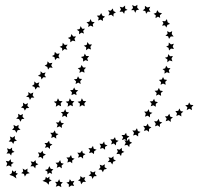

<svg xmlns="http://www.w3.org/2000/svg" viewBox="-20 -587 831 795"><path d="M319 -180 325 -169 337 -168 329 -159 331 -147 320 -152 310 -145 311 -158 302 -165V-166L314 -168ZM269 -180 276 -169 288 -168 280 -159 282 -147 271 -152 260 -145 262 -158 253 -165 252 -166 265 -168ZM220 -180 226 -169 239 -168 231 -159 233 -147 222 -152 211 -145 213 -158 204 -165 203 -166 215 -168ZM769 -153 781 -152 773 -143 775 -131 764 -137 753 -131 756 -143 747 -151 759 -153 763 -163ZM728 -127 739 -125 730 -117 731 -105 721 -111 710 -107 713 -118 706 -127 718 -128 723 -138ZM685 -104 696 -101 687 -94V-82L678 -89L666 -85L670 -96L663 -105L674 -106L681 -116ZM641 -83 652 -80 642 -73V-61L633 -68L622 -64L625 -75L618 -85H630L637 -95ZM596 -64 607 -60 597 -53V-41L588 -48L576 -45L580 -56L573 -66L585 -65L592 -75ZM551 -44 562 -41 552 -34V-22L542 -29L531 -26L535 -37L528 -47L540 -46L547 -56ZM505 -26 516 -22 506 -15V-4H507L515 -13L517 -1L527 4L517 10L515 22L507 13L495 15L501 4L495 -6L505 -4L497 -11L485 -7L490 -19L483 -28H495L502 -37ZM460 -7 471 -4 461 3 460 15 451 7 440 11 444 0 437 -10H449L456 -19ZM414 11 425 15 415 21V33L406 26L394 29L398 18L392 8L404 9L411 -1ZM368 29 380 33 370 39 369 51 360 44 349 47 353 36 346 26 358 27 365 17ZM323 47 334 51 324 58V70L315 62L303 66L307 55L300 45L312 46L320 36ZM278 67 289 70 279 77V89L270 82L259 86L262 74L255 65H267L274 55ZM233 88 244 91 235 98 236 110 226 103 215 108 218 96 210 87 222 86 229 76ZM190 112 201 114 193 122 196 133 185 128 177 135 176 123 166 117 179 113 184 101ZM167 156 170 145 176 151 185 144 184 155 194 160 183 166 182 178 172 168 156 162ZM215 175 208 166H219L225 155L229 166L240 168L232 176L234 188L223 182L211 186ZM265 176 255 169 266 166 269 155 276 164 288 162 282 173 287 183 275 181 265 188ZM313 164 303 160 312 154 313 142 322 149 333 146 329 157 336 166H324L316 176ZM359 143 347 140 356 133 354 121 365 127 375 122 373 133 381 142 369 143 363 154ZM400 116 388 115 396 106 393 95 404 99 414 93 413 105 423 112 411 115 406 126ZM438 84H426L434 75L429 64L441 67L450 60V72L460 79L449 82L445 94ZM474 50 462 51 468 41 464 30 475 33 484 25 485 37 495 42 484 47 481 59ZM592 -108 580 -104 584 -116 577 -125H589L596 -135L599 -123L611 -120L601 -113V-101ZM615 -151 604 -147 608 -158 600 -167 612 -168 618 -178 622 -167 634 -164 625 -157V-145ZM637 -196 626 -191 629 -202 620 -211 632 -212 638 -223 643 -212 655 -210 646 -202 647 -190ZM655 -241 645 -236 647 -247 638 -256 650 -258 655 -268 660 -258 672 -256 664 -248 666 -236ZM671 -288 661 -282 662 -294 653 -301 664 -304 668 -315 675 -305H686L679 -296L682 -284ZM682 -337 673 -329V-341L663 -348L674 -351L677 -363L684 -354L696 -355L690 -344L694 -333ZM688 -386 680 -378 678 -389 668 -394 678 -399 679 -411 688 -403 700 -406 695 -395 700 -384ZM687 -436 680 -426 676 -437 665 -439 674 -447 672 -458 683 -453 693 -458 691 -446 699 -436ZM673 -484 669 -473 663 -482 651 -481 657 -491 652 -500 664 -499 671 -508 674 -495 684 -488ZM642 -524 643 -513 634 -518 624 -512 625 -524 616 -530 627 -534 631 -545 638 -535 651 -532ZM597 -548 603 -538 592 -539 585 -530 582 -541 571 -544 580 -551V-563L590 -556L602 -559ZM548 -555 556 -547 545 -545 540 -534 535 -545H523L531 -554L527 -566L539 -561L549 -567ZM498 -552 508 -546 497 -542 494 -530 487 -539 475 -538 481 -548 476 -559 488 -556 498 -564ZM450 -541 460 -536 450 -530V-518L441 -526L429 -523L434 -534L427 -544L439 -543L447 -552ZM404 -522 415 -518 406 -511V-500L397 -506L386 -502L389 -513L381 -522L393 -523L399 -533ZM360 -497 372 -495 364 -487 366 -476 355 -481 345 -475 347 -487 338 -495 350 -497 355 -508ZM320 -468H332L324 -459L328 -448L317 -452L307 -445L308 -457L298 -464L310 -467L314 -479ZM283 -436H295L288 -427L292 -416L281 -419L271 -412V-424L261 -430L272 -434L276 -446ZM248 -401 260 -402 253 -392 259 -381 247 -384 238 -376 237 -388 227 -393 238 -398 240 -410ZM216 -364 227 -366 222 -355 227 -345 216 -347 208 -338 206 -350 195 -355 205 -360 207 -372ZM185 -325 197 -327 192 -317 198 -306 186 -308 179 -299 176 -310 165 -315 175 -321 177 -333ZM157 -284 169 -287 164 -276 171 -267H159L152 -258L149 -269L137 -273L148 -280V-292ZM131 -242 143 -246 139 -235 146 -225 134 -226 127 -216 123 -227 112 -231 122 -238V-250ZM107 -199 118 -204 115 -192 122 -183H110L104 -173L100 -184L88 -187L98 -194L97 -206ZM85 -155 96 -160 93 -149 101 -140 89 -139 83 -129 78 -139 67 -142 76 -150 75 -162ZM65 -110 75 -115 73 -104 81 -95 70 -94 65 -83 59 -94 47 -96 56 -104 55 -116ZM47 -64 57 -70 56 -58 65 -50 53 -48 48 -37 42 -48 30 -49 38 -58 36 -70ZM32 -17 42 -24 41 -12 50 -4 39 -2 35 9 29 0 16 -1 24 -10 21 -22ZM21 31 30 24V35L40 42L29 46L26 57L19 48L7 49L13 39L9 27ZM16 81 24 72 26 83 37 87 27 93V104L17 98L6 102L10 90L4 79ZM29 130 30 118 38 125 47 119 45 129 54 132 45 140 48 152 34 142 19 137ZM79 133 68 130 76 123 74 111 84 117 94 111 93 123 103 130 90 133 83 144ZM118 101 106 102 112 92 107 81 119 84 127 76 129 88 139 93 128 98 126 110ZM149 63 138 65 143 55 137 44 149 46 156 37 159 48 170 53 159 59 158 71ZM178 22 166 25 171 14 164 5H175L183 -4L186 7L197 11L187 18V30ZM203 -20 192 -16 195 -28 188 -37H200L207 -47L211 -35L222 -32L212 -25L213 -13ZM227 -64 215 -59 219 -71 211 -80H223L229 -90L233 -79L245 -76L236 -69V-57ZM248 -108 237 -103 240 -115 232 -123 244 -124 250 -135 254 -124 266 -121 257 -113 258 -101ZM287 -198 276 -193 278 -205 270 -213 282 -215 287 -225 292 -215 304 -213 295 -205 297 -193ZM304 -245 293 -239 295 -250 286 -259 298 -260 303 -271 309 -261 320 -260 312 -251 314 -239ZM319 -291 309 -285 311 -297 302 -305 313 -307 318 -318 324 -308 336 -307 328 -298 330 -286ZM334 -338 324 -332V-344L315 -351L327 -354L331 -365L337 -355H349L341 -345L345 -334ZM346 -386 336 -379 337 -391 327 -398 339 -401 342 -413 349 -403H361L354 -393L357 -382Z"/></svg>

Font: Santa christmas start
Style: Regular
Weight: 400
Designer: MUHAMMAD YONI
Version: Version 001.000